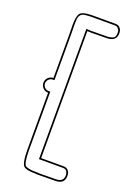

<svg xmlns="http://www.w3.org/2000/svg" viewBox="-182 -864 794 1128"><g transform="rotate(20 215.0 -300.5)"><path d="M375 142Q375 193 317 193L228 194H198V193Q168 193 156 191Q134 188 122 180Q101 165 101 73V0V-190V-221V-231V-279Q82 -279 68.5 -292.5Q55 -306 55 -325Q55 -344 68.5 -357.5Q82 -371 101 -371V-381V-392V-602V-639Q101 -652 100.5 -673.5Q100 -695 100 -703Q100 -759 115 -776.5Q130 -794 185 -795H198H228H335Q353 -795 363 -783.5Q373 -772 374 -760L375 -749Q375 -701 317 -698L218 -697L194 -698V-620V-610V-392V-371V-301V-231V-210V8V19V96H228H335Q353 96 363 107.5Q373 119 374 130ZM365 142Q365 139 364.5 135Q364 131 361.5 123.5Q359 116 352 111Q345 106 335 106H184V-708L218 -707L317 -708Q327 -709 333 -710Q339 -711 348 -714.5Q357 -718 361 -726.5Q365 -735 365 -749Q365 -754 364 -760Q363 -766 355.5 -775.5Q348 -785 335 -785H185Q157 -784 143 -781.5Q129 -779 121 -768.5Q113 -758 111.5 -745Q110 -732 110 -703Q110 -695 110.5 -674Q111 -653 111 -639V-361H101Q91 -361 83 -356Q75 -351 70 -343Q65 -335 65 -325Q65 -310 75.5 -299.5Q86 -289 101 -289H111V73Q111 159 128 172Q138 178 158 181Q169 183 198 183H208V184H228L317 183Q365 183 365 142Z"/></g></svg>

Font: Soda Fountain
Style: Outline
Weight: 400
Version: Version 1.0